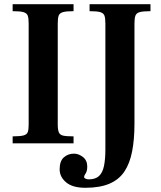

<svg xmlns="http://www.w3.org/2000/svg" viewBox="-20 -680 766 911"><path d="M40 0V-33Q76 -33 92 -37.5Q108 -42 112 -54Q116 -66 116 -89V-569Q116 -594 111.5 -606Q107 -618 91 -622.5Q75 -627 40 -627V-660H329V-627Q295 -627 279 -622.5Q263 -618 258.5 -606Q254 -594 254 -569V-89Q254 -65 259 -52.5Q264 -40 279.5 -36.5Q295 -33 329 -33V0ZM385 211Q324 211 293.5 185Q263 159 263 124Q263 84 283 66.5Q303 49 331 49Q353 49 373.5 65Q394 81 394 110Q394 126 390.5 134.5Q387 143 383 148.5Q379 154 379 161Q379 164 385.5 167.5Q392 171 401 171Q433 171 450 155Q467 139 473.5 107Q480 75 480 29V-569Q480 -594 475.5 -606Q471 -618 455.5 -622.5Q440 -627 405 -627V-660H694V-627Q659 -627 643 -622.5Q627 -618 622.5 -605.5Q618 -593 618 -569V-93Q618 -19 607 38Q596 95 570.5 133.5Q545 172 499.5 191.5Q454 211 385 211Z"/></svg>

Font: Frank Ruhl Libre SemiBold
Style: Regular
Weight: 600
Designer: Yanek Iontef
Foundry: Fontef
Version: Version 6.003;gftools[0.9.30]